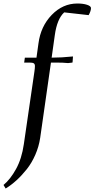

<svg xmlns="http://www.w3.org/2000/svg" viewBox="-79 -766 536 1089"><path d="M-59.1 283.2Q-20.5 251.5 12 192.6Q44.4 133.8 56.2 51.8L116.2 -359.9Q119.1 -379.4 119.1 -391.1Q119.1 -402.8 112.3 -407Q105.5 -411.1 87.9 -411.1H58.1L62 -439H127.9L139.2 -520Q151.9 -616.7 214.4 -681.4Q276.9 -746.1 359.9 -746.1Q392.6 -746.1 414.8 -738.8Q437 -731.4 437 -720.2Q437 -703.6 423.8 -680.2L285.2 -695.8Q244.6 -658.7 231.9 -566.9L213.9 -439Q270 -439 335 -445.8L333 -418L332 -411.1L307.1 -408.2Q280.3 -411.1 237.8 -411.1H210L148.9 16.1Q141.6 65.4 121.3 111.8Q101.1 158.2 72.8 193.8Q44.4 229.5 14.6 256.6Q-15.1 283.7 -46.9 303.2Z"/></svg>

Font: Dihjauti S
Style: Bold Italic
Weight: 700
Italic angle: -9°
Designer: T. Christopher White
Version: Version 3.0.0